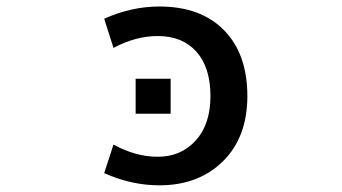

<svg xmlns="http://www.w3.org/2000/svg" viewBox="-20 -553 1040 584"><path d="M325.2 -407.2 296.9 -496.1Q379.9 -533.2 464.8 -533.2Q590.8 -533.2 661.6 -460.9Q732.4 -388.7 732.4 -260.7Q732.4 -135.7 658.2 -62.5Q584 10.7 464.8 10.7Q379.9 10.7 296.9 -26.4L325.2 -113.3Q392.6 -76.2 460 -76.2Q530.3 -76.2 575.2 -125.5Q620.1 -174.8 620.1 -260.7Q620.1 -347.7 577.6 -395.5Q535.2 -443.4 460 -443.4Q392.6 -443.4 325.2 -407.2ZM392.6 -207V-313.5H499V-207Z"/></svg>

Font: GenEi Gothic M SemiBold
Style: Regular
Weight: 500
Designer: o_tamon (Modified); [Source Han Sans]
Ryoko NISHIZUKA  (kana & ideographs); Paul D. Hunt (Latin, Greek & Cyrillic); Wenl
Version: Version 1.1a;Original Version 1.004